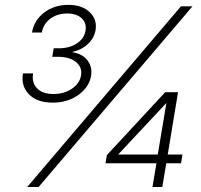

<svg xmlns="http://www.w3.org/2000/svg" viewBox="-20 -753 810 773"><path d="M191.9 -339.8Q129.4 -339.8 96.7 -373.3Q64 -406.7 72.3 -457.5H113.3Q106.9 -419.9 129.4 -397.2Q151.9 -374.5 195.3 -374.5Q237.8 -374.5 269 -395.5Q300.3 -416.5 306.2 -448.7Q312 -481.9 286.1 -503.2Q260.3 -524.4 211.9 -524.4H190.4L196.3 -558.6H217.3Q259.3 -558.6 289.1 -577.9Q318.8 -597.2 324.2 -628.9Q329.6 -659.7 309.1 -679.2Q288.6 -698.7 250.5 -698.7Q210.9 -698.7 182.6 -677.7Q154.3 -656.7 148.4 -622.1H108.9Q116.7 -670.9 157.5 -702.1Q198.2 -733.4 254.9 -733.4Q310.5 -733.4 341.3 -703.9Q372.1 -674.3 364.7 -631.3Q358.9 -599.1 333.7 -575.7Q308.6 -552.2 271.5 -543.9L271 -543Q313 -536.1 332.8 -509.3Q352.5 -482.4 346.7 -447.3Q338.9 -402.3 295.9 -371.1Q252.9 -339.8 191.9 -339.8ZM89.4 0 708.5 -727.5H754.9L135.3 0ZM404.8 -95.7 410.2 -128.4 645 -381.8H696.8L655.3 -130.9H714.4L709 -95.7H649.4L633.3 0H593.8L609.9 -95.7ZM615.2 -130.9 649.9 -338.4 456.1 -131.3V-130.9Z"/></svg>

Font: Inter Display ExtraLight
Style: Italic
Weight: 200
Italic angle: -9.39999°
Designer: Rasmus Andersson
Foundry: rsms
Version: Version 4.000;git-a52131595